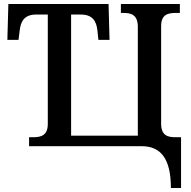

<svg xmlns="http://www.w3.org/2000/svg" viewBox="-20 -734 960 964"><path d="M838 210H889V-45H862C822 -45 789 -53 789 -114V-603C789 -661 823 -669 862 -669H883V-714H587V-669H599C639 -669 672 -660 672 -599V-53H337V-661H386C446 -661 464 -626 469 -582L474 -534H530L525 -714H22L17 -534H73L79 -582C84 -626 102 -661 161 -661H220V-112C220 -54 186 -45 147 -45H126V0H691C787 0 838 62 838 210Z"/></svg>

Font: Noto Serif Medium
Style: Regular
Weight: 500
Designer: Monotype Design Team
Foundry: Monotype Imaging Inc.
Version: Version 2.013